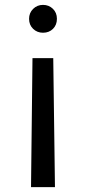

<svg xmlns="http://www.w3.org/2000/svg" viewBox="-20 -559 352 786"><path d="M113 -321H198L205 207H107ZM156 -539Q180 -539 196.5 -523Q213 -507 213 -482Q213 -457 197 -441Q181 -425 156 -425Q132 -425 115.5 -441Q99 -457 99 -482Q99 -506 115.5 -522.5Q132 -539 156 -539Z"/></svg>

Font: Eudoxus Sans Medium
Style: Regular
Weight: 500
Designer: Stijn de Vries
Foundry: tokotype
Version: Version 2.005